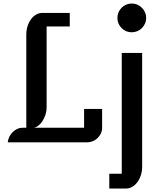

<svg xmlns="http://www.w3.org/2000/svg" viewBox="-20 -814 912 1098"><path d="M24.4 0Q25.9 -16.6 33.4 -32Q41 -47.4 52.5 -58.6Q64 -69.8 78.6 -76.7Q93.3 -83.5 109.9 -83.5H130.4V-616.2Q130.4 -642.1 137.7 -664.8Q145 -687.5 157.5 -704.3Q169.9 -721.2 186.8 -730.7Q203.6 -740.2 222.7 -740.2H378.9V-662.6H246.6V-203.1Q246.6 -177.7 239.5 -156.7Q232.4 -135.7 221.9 -120.1Q211.4 -104.5 198.7 -95Q186 -85.4 174.8 -83.5H460.9V-190.9H564V-83Q564 -65.4 556.6 -50.3Q549.3 -35.2 537.4 -23.9Q525.4 -12.7 510 -6.3Q494.6 0 478.5 0H24.4ZM733.4 -629.4Q716.3 -629.4 701.4 -635.7Q686.5 -642.1 675.3 -653.3Q664.1 -664.6 657.7 -679.4Q651.4 -694.3 651.4 -711.4Q651.4 -728.5 657.7 -743.4Q664.1 -758.3 675.3 -769.5Q686.5 -780.8 701.4 -787.4Q716.3 -793.9 733.4 -793.9Q750.5 -793.9 765.4 -787.4Q780.3 -780.8 791.5 -769.5Q802.7 -758.3 809.3 -743.4Q815.9 -728.5 815.9 -711.4Q815.9 -694.3 809.3 -679.4Q802.7 -664.6 791.5 -653.3Q780.3 -642.1 765.1 -635.7Q750 -629.4 733.4 -629.4ZM676.3 179.7V-511.2H793V139.2Q793 165 785.6 187.7Q778.3 210.4 765.9 227.3Q753.4 244.1 736.6 254.2Q719.7 264.2 700.7 264.2H605V179.7Z"/></svg>

Font: Atomic Age
Style: Regular
Weight: 400
Designer: James Grieshaber
Foundry: James Grieshaber
Version: Version 1.008; ttfautohint (v1.4.1) -l 6 -r 46 -G 0 -x 0 -H 